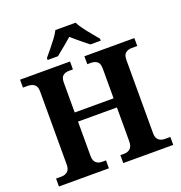

<svg xmlns="http://www.w3.org/2000/svg" viewBox="-160 -1069 1139 1206"><g transform="rotate(-20 409.5 -465.5)"><path d="M28 0V-53H64Q89 -53 105 -67Q121 -81 121 -112V-602Q121 -636 103 -648.5Q85 -661 59 -661H28V-714H362V-661H335Q311 -661 295.5 -648.5Q280 -636 280 -603V-403H540V-601Q540 -636 524 -648.5Q508 -661 481 -661H458V-714H792V-661H755Q731 -661 714.5 -648.5Q698 -636 698 -601V-111Q698 -80 714.5 -66.5Q731 -53 755 -53H792V0H458V-53H482Q508 -53 524 -67.5Q540 -82 540 -116V-342H280V-112Q280 -81 295.5 -67Q311 -53 335 -53H362V0ZM233 -784Q249 -803 270.5 -829Q292 -855 312 -882Q332 -909 343 -931H478Q489 -909 509 -882Q529 -855 551 -829Q573 -803 588 -784V-771H519Q505 -782 485 -798Q465 -814 445 -831Q425 -848 410 -861Q388 -841 355.5 -814.5Q323 -788 302 -771H233Z"/></g></svg>

Font: Noto Serif
Style: Bold
Weight: 700
Designer: Monotype Design Team
Foundry: Monotype Imaging Inc.
Version: Version 2.014